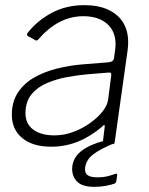

<svg xmlns="http://www.w3.org/2000/svg" viewBox="-20 -560 580 746"><path d="M377 -68Q331 -29 282 -9.5Q233 10 179 10Q107 10 66.5 -23.5Q26 -57 26 -114Q26 -165 50 -201Q74 -237 114 -259.5Q154 -282 203 -294Q252 -306 302 -310L402 -318Q421 -320 423 -334L427 -364Q428 -370 428.5 -376Q429 -382 429 -388Q429 -439 395.5 -468Q362 -497 304 -497Q254 -497 210.5 -474Q167 -451 128 -406Q125 -403 122.5 -402.5Q120 -402 117 -404L88 -420Q86 -422 85 -425Q84 -428 88 -433Q125 -480 181 -510Q237 -540 308 -540Q362 -540 400 -522.5Q438 -505 458 -473Q478 -441 478 -396Q478 -389 477.5 -381.5Q477 -374 476 -366L426 -10Q425 -3 423 -1.5Q421 0 415 0H390Q385 0 382 -3Q379 -6 380 -11L387 -69Q387 -80 377 -68ZM412 -265Q413 -273 411 -276Q409 -279 401 -278L316 -271Q282 -268 241 -260.5Q200 -253 163 -237.5Q126 -222 102.5 -193.5Q79 -165 79 -120Q79 -79 109 -56.5Q139 -34 192 -34Q229 -34 265 -47.5Q301 -61 330 -82Q361 -104 379 -127.5Q397 -151 400 -172ZM261 85Q264 64 276.5 46.5Q289 29 315 14Q341 -1 384 -13L423 -3Q369 19 342 40Q315 61 311 90Q308 110 319 119.5Q330 129 359 129Q383 129 401 124Q419 119 426 116Q431 114 433.5 115.5Q436 117 435 122L432 144Q431 148 429.5 150Q428 152 426 153Q413 158 391.5 162Q370 166 346 166Q297 166 277 143Q257 120 261 85Z"/></svg>

Font: Libre Franklin ExtraLight
Style: Italic
Weight: 250
Italic angle: -8°
Designer: Pablo Impallari, Rodrigo Fuenzalida, Nhung Nguyen
Foundry: Impallari Type
Version: Version 3.000